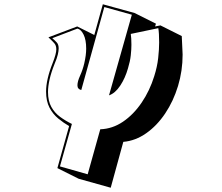

<svg xmlns="http://www.w3.org/2000/svg" viewBox="-20 -624 1040 900"><path d="M249 164 304 -33Q278 -48 253 -68.5Q228 -89 212 -119.5Q196 -150 196 -195Q196 -222 203.5 -255.5Q211 -289 227 -329Q244 -372 244 -393Q244 -411 234 -422Q224 -433 207 -449L342 -500L422 -460L462 -604L611 -563L711 -513L707 -500L732 -505L832 -455L835 -391Q835 -385 835.5 -379.5Q836 -374 836 -368Q836 -292 814.5 -221Q793 -150 754.5 -92.5Q716 -35 665.5 0.5Q615 36 558 41L499 256L349 214ZM450 -18Q507 -20 556.5 -53.5Q606 -87 644 -143Q682 -199 703 -267Q717 -311 721.5 -352Q726 -393 726 -425Q726 -447 725 -464Q724 -481 722 -492L593 -465Q596 -446 596 -414Q596 -392 593 -364.5Q590 -337 580 -304Q567 -258 543.5 -222.5Q520 -187 491 -177L598 -555L469 -591L361 -202Q343 -206 343 -224Q343 -242 355.5 -269.5Q368 -297 375 -327Q384 -366 384 -396Q384 -437 372 -461.5Q360 -486 343 -490L225 -445Q238 -434 246.5 -424.5Q255 -415 255 -397Q255 -385 251 -368Q247 -351 236 -325Q220 -285 212.5 -252Q205 -219 205 -193Q205 -151 220.5 -123Q236 -95 262 -76Q288 -57 317 -43L261 156L391 193Z"/></svg>

Font: Rampart One
Style: Regular
Weight: 400
Designer: Fontworks Inc.
Foundry: Fontworks Inc.
Version: Version 1.100